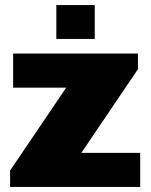

<svg xmlns="http://www.w3.org/2000/svg" viewBox="-20 -740 596 760"><path d="M203 -586H355V-720H203ZM20 0H535V-135H302L526 -466V-528H32V-393H242L20 -65Z"/></svg>

Font: Archivo Black
Style: Regular
Weight: 900
Designer: Hector Gatti
Foundry: Omnibus-Type
Version: Version 2.001